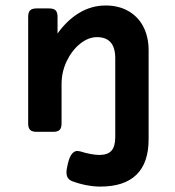

<svg xmlns="http://www.w3.org/2000/svg" viewBox="-20 -482 640 702"><path d="M523.4 -297.9V26.9Q523.4 113.3 479 156.7Q434.6 200.2 346.7 200.2Q322.8 200.2 295.9 195.1Q269 189.9 244.6 180.7Q233.9 176.8 228.5 168.9Q223.1 161.1 223.1 148.4Q223.1 136.2 228.5 114.7Q234.4 90.8 243.2 80.3Q252 69.8 263.7 69.8Q266.6 69.8 274.4 71.8Q292.5 77.6 311.3 81.1Q330.1 84.5 343.3 84.5Q373.5 84.5 387.5 69.1Q401.4 53.7 401.4 19V-269Q401.4 -346.2 334.5 -346.2Q303.2 -346.2 273.2 -322.3Q243.2 -298.3 224.1 -258.8Q205.1 -219.2 205.1 -174.8V-30.8Q205.1 -14.2 198 -7.1Q190.9 0 174.3 0H113.8Q97.2 0 90.1 -7.1Q83 -14.2 83 -30.8V-420.4Q83 -437 90.1 -444.1Q97.2 -451.2 113.8 -451.2H159.7Q176.3 -451.2 183.3 -444.1Q190.4 -437 190.4 -420.4V-359.4Q224.6 -407.7 269.5 -434.8Q314.5 -461.9 366.2 -461.9Q414.1 -461.9 449.7 -441.4Q485.4 -420.9 504.4 -383.8Q523.4 -346.7 523.4 -297.9Z"/></svg>

Font: Courier Prime Sans
Style: Bold
Weight: 700
Designer: Alan Dague-Greene
Foundry: Quote-Unquote Apps
Version: Version 3.020